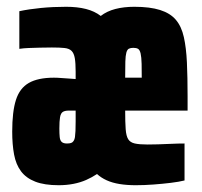

<svg xmlns="http://www.w3.org/2000/svg" viewBox="-20 -538 596 566"><path d="M153 8Q111 8 84 -2.5Q57 -13 42 -33Q27 -53 21.5 -82.5Q16 -112 16 -150Q16 -209 27 -243.5Q38 -278 65 -293.5Q92 -309 139 -309Q149 -309 160.5 -308Q172 -307 182.5 -306.5Q193 -306 203 -305V-327Q203 -352 200.5 -366.5Q198 -381 191 -388Q184 -395 170 -396.5Q156 -398 133 -398Q115 -398 97.5 -397.5Q80 -397 65 -396.5Q50 -396 37 -394V-505Q65 -511 100.5 -514.5Q136 -518 175 -518Q208 -518 233.5 -511.5Q259 -505 277 -491Q295 -505 320 -511.5Q345 -518 376 -518Q422 -518 452 -508.5Q482 -499 498.5 -479.5Q515 -460 522 -428.5Q529 -397 531 -354Q533 -311 533 -254V-212H349Q349 -177 350.5 -157Q352 -137 358 -127.5Q364 -118 377.5 -115Q391 -112 415 -112Q427 -112 445.5 -112.5Q464 -113 484.5 -114Q505 -115 524 -115V-6Q508 -2 483.5 1Q459 4 432 6Q405 8 380 8Q354 8 332.5 4.5Q311 1 294.5 -6.5Q278 -14 266 -25Q251 -15 234 -7.5Q217 0 196.5 4Q176 8 153 8ZM177 -115Q185 -115 189.5 -116.5Q194 -118 197 -122.5Q200 -127 201 -134Q202 -141 202.5 -152Q203 -163 203 -180V-212H183Q171 -212 165 -208Q159 -204 157 -192.5Q155 -181 155 -159Q155 -144 156 -134Q157 -124 162 -119.5Q167 -115 177 -115ZM398 -293Q398 -329 397.5 -349.5Q397 -370 394.5 -380.5Q392 -391 387 -394Q382 -397 373 -397Q365 -397 360 -394.5Q355 -392 352.5 -383Q350 -374 349.5 -356.5Q349 -339 349 -309H409Z"/></svg>

Font: Saira ExtraCondensed Black
Style: Regular
Weight: 900
Width: 2
Designer: Hector Gatti with collaboration of the Omnibus-Type team
Foundry: Omnibus-Type
Version: Version 1.101